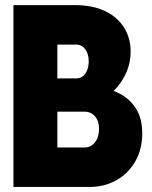

<svg xmlns="http://www.w3.org/2000/svg" viewBox="-20 -740 602 760"><path d="M192.4 0V-156.2H314.5Q340.3 -156.2 356.2 -177Q372.1 -197.8 372.1 -230.5Q372.1 -260.7 356.2 -279.3Q340.3 -297.9 314.5 -297.9H194.3V-429.7H282.2Q296.9 -429.7 307.9 -438.2Q318.8 -446.8 325 -462.4Q331.1 -478 331.1 -498Q331.1 -526.9 317.4 -545.2Q303.7 -563.5 282.2 -563.5H194.3V-719.7H276.4Q347.7 -719.7 397 -695.6Q446.3 -671.4 471.7 -629.9Q497.1 -588.4 497.1 -536.1Q497.1 -493.2 481 -455.3Q464.8 -417.5 439 -389.6Q413.1 -361.8 383.8 -349.6V-393.6Q422.9 -386.7 459.5 -366.2Q496.1 -345.7 519.5 -308.1Q543 -270.5 543 -211.9Q543 -148.9 515.6 -101.3Q488.3 -53.7 441.2 -26.9Q394 0 335 0ZM33.2 0V-719.7H207V0Z"/></svg>

Font: Reddit Mono Black
Style: Regular
Weight: 900
Monospace: yes
Designer: Stephen Hutchings
Foundry: Reddit
Version: Version 1.014